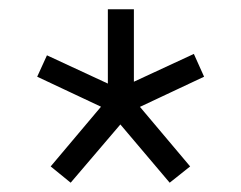

<svg xmlns="http://www.w3.org/2000/svg" viewBox="-20 -732 519 413"><path d="M132 -339 89 -374 223 -533 228 -488 60 -567 81 -613 247 -536 212 -519V-712H268V-522L233 -540L397 -616L419 -567L251 -488L255 -533L389 -374L345 -339L218 -489H260Z"/></svg>

Font: Inclusive Sans Light
Style: Regular
Weight: 300
Designer: Olivia King
Foundry: Olivia King
Version: Version 2.004